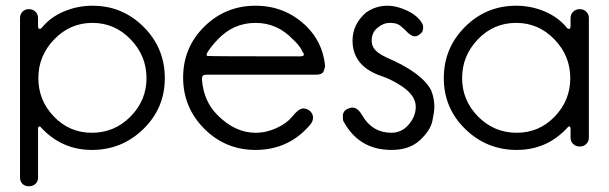

<svg xmlns="http://www.w3.org/2000/svg" viewBox="-20 -511 2128 671"><path d="M81 140Q67 140 58.5 131.5Q50 123 50 110V-448Q50 -461 58.5 -470Q67 -479 81 -479Q95 -479 104 -470Q113 -461 113 -448V-419Q113 -410 119 -410Q123 -410 126 -414Q156 -451 203.5 -471Q251 -491 303 -491Q408 -491 482 -417Q556 -343 556 -238Q556 -133 481 -60Q406 13 301 13Q195 13 122 -67Q121 -69 119 -69H118Q113 -69 113 -61V110Q113 123 104 131.5Q95 140 81 140ZM301 -47Q380 -47 436 -103.5Q492 -160 492 -238Q492 -316 436.5 -373.5Q381 -431 303 -431Q225 -431 169.5 -373.5Q114 -316 114 -238Q114 -160 168.5 -103.5Q223 -47 301 -47Z M873 13Q768 13 694 -61Q620 -135 620 -240Q620 -345 694 -418Q768 -491 873 -491Q978 -491 1052 -418Q1105 -365 1115 -290L1116 -283Q1116 -274 1111 -262Q1106 -250 1085 -250H702Q692 -250 689 -246.5Q686 -243 686 -236V-231Q692 -156 741 -108Q802 -47 873 -47Q911 -47 946.5 -63.5Q982 -80 1000 -102Q1024 -132 1040 -132Q1049 -132 1060 -126Q1074 -115 1074 -100Q1074 -87 1064 -75Q989 13 873 13ZM1027 -314Q1042 -314 1042 -320Q1042 -325 1036 -332V-333Q1026 -353 1005 -372Q950 -431 873 -431Q795 -431 740 -372Q717 -348 705 -328Q702 -322 702 -319Q702 -317 704.5 -315.5Q707 -314 1027 -314Z M1348 13Q1235 13 1181 -86Q1178 -89 1178 -107Q1178 -112 1181.5 -119Q1185 -126 1194.5 -130.5Q1204 -135 1212 -135Q1231 -135 1247 -106Q1282 -47 1348 -47Q1382 -47 1406 -73Q1433 -103 1433 -138Q1433 -182 1371 -218Q1341 -236 1313.5 -245Q1286 -254 1261 -271Q1212 -307 1212 -369Q1212 -426 1259 -467Q1293 -491 1334 -491Q1372 -491 1416 -467Q1443 -451 1455 -430Q1459 -423 1459 -415Q1459 -412 1457.5 -405Q1456 -398 1447 -391Q1438 -384 1430 -384Q1416 -384 1396 -406Q1381 -421 1371 -426Q1361 -431 1340 -431Q1321 -431 1300 -414.5Q1279 -398 1279 -369Q1279 -343 1303 -326Q1314 -318 1331 -310Q1455 -257 1487 -195Q1498 -167 1498 -138Q1498 -121 1491 -88Q1484 -55 1447.5 -21Q1411 13 1348 13Z M1786 13Q1681 13 1606 -60Q1531 -133 1531 -238Q1531 -343 1605 -417Q1679 -491 1784 -491Q1836 -491 1883.5 -471Q1931 -451 1961 -414Q1964 -410 1968 -410Q1970 -410 1972 -411.5Q1974 -413 1974 -425V-448Q1974 -461 1983 -470Q1992 -479 2006 -479Q2020 -479 2029 -470Q2038 -461 2038 -448V-30Q2038 -17 2029 -8Q2020 1 2006 1Q1992 1 1983 -8Q1974 -17 1974 -30V-60Q1974 -69 1969 -69Q1966 -69 1965 -67Q1893 13 1786 13ZM1786 -47Q1864 -47 1918.5 -103.5Q1973 -160 1973 -238Q1973 -316 1917.5 -373.5Q1862 -431 1784 -431Q1705 -431 1650 -373.5Q1595 -316 1595 -238Q1595 -160 1651 -103.5Q1707 -47 1786 -47Z"/></svg>

Font: Gardens CM
Style: Regular
Weight: 400
Designer: Created by: Aleksander Shevchuk, 2010. Modifed by: Daren Olsen, 2020.
Foundry: High-Logic / FontCreator v.13.0.0 build 2663 (64-bit)
Version: Version 3.003 Ukrainian, initial release